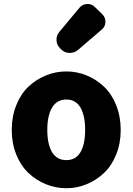

<svg xmlns="http://www.w3.org/2000/svg" viewBox="-20 -948 677 981"><path d="M319.3 13.7Q264.6 13.7 214.4 -6.8Q164.1 -27.3 125 -64.5Q85.9 -101.6 63 -158.7Q40 -215.8 40 -284.2Q40 -352.5 63 -410.2Q85.9 -467.8 125 -504.9Q164.1 -542 214.4 -562.5Q264.6 -583 319.3 -583Q373 -583 422.9 -562.5Q472.7 -542 511.7 -504.9Q550.8 -467.8 573.7 -410.2Q596.7 -352.5 596.7 -284.2Q596.7 -215.8 573.7 -158.7Q550.8 -101.6 511.7 -64.5Q472.7 -27.3 422.9 -6.8Q373 13.7 319.3 13.7ZM319.3 -129.9Q367.2 -129.9 391.1 -170.4Q415 -210.9 415 -284.2Q415 -357.4 391.1 -398.4Q367.2 -439.5 319.3 -439.5Q270.5 -439.5 246.1 -398.4Q221.7 -357.4 221.7 -284.2Q221.7 -210.9 246.1 -170.4Q270.5 -129.9 319.3 -129.9ZM377.9 -692.4Q360.4 -677.7 336.9 -677.7Q335.9 -677.7 335 -677.7Q310.5 -677.7 293 -695.3L287.1 -701.2Q268.6 -718.8 268.6 -745.1Q268.6 -767.6 283.2 -785.2L386.7 -909.2Q402.3 -926.8 424.8 -927.7Q426.8 -927.7 427.7 -927.7Q449.2 -927.7 464.8 -912.1L502.9 -875Q518.6 -859.4 518.6 -836.9Q518.6 -812.5 500 -796.9Z"/></svg>

Font: Gen Jyuu Gothic Heavy
Style: Bold
Weight: 900
Designer: [Source Han Sans]
Ryoko NISHIZUKA  (kana & ideographs); Paul D. Hunt (Latin, Greek & Cyrillic); Wenlong ZHANG  (bopomofo
Version: Version 1.002.20150607